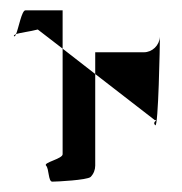

<svg xmlns="http://www.w3.org/2000/svg" viewBox="-20 -732 352 371"><path d="M7 -662C8 -661 10 -663 11 -666C8 -665 6 -663 7 -662ZM11 -666C19 -669 38 -671 53 -675L101 -638V-712H29C22 -712 16 -678 11 -666ZM69 -412C75 -406 73 -381 81 -381C90 -381 148 -384 155 -390C161 -396 164 -404 164 -412V-589L101 -638V-434C101 -425 63 -418 69 -412ZM164 -589 279 -500C287 -500 273 -497 280 -490C286 -484 289 -647 289 -661C288 -644 274 -631 258 -631H164ZM289 -661V-662Z"/></svg>

Font: bitstorm
Style: maxcn
Weight: 400
Version: Version 0.2